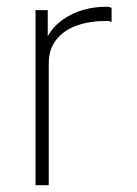

<svg xmlns="http://www.w3.org/2000/svg" viewBox="-20 -547 404 567"><path d="M85 -517H121V-440Q142 -478.5 188.2 -502.8Q234.5 -527 295 -527Q299.5 -527 303 -526.2Q306.5 -525.5 309.5 -523.5V-482Q305 -484.5 301.5 -485H295Q247 -485.5 208.5 -472.2Q170 -459 147 -430.8Q124 -402.5 124 -360V0H85Z"/></svg>

Font: Public Sans VF
Style: Regular
Weight: 400
Designer: Pablo Impallari, Rodrigo Fuenzalida (Modified by Dan O. Williams and USWDS)
Version: Version 1.003